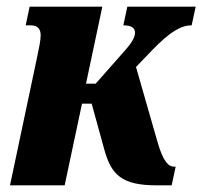

<svg xmlns="http://www.w3.org/2000/svg" viewBox="-20 -556 607 576"><path d="M10 0H174L226 -245H255L293 -107C314 -31 346 0 450 0H495L507 -56H502C487 -56 470 -68 452 -132L388 -355L436 -405C491 -462 524 -480 555 -480L567 -536H362L350 -480C375 -480 385 -472 385 -458C385 -443 373 -425 357 -407L267 -305H238L287 -536H69L57 -480H72C95 -480 102 -467 102 -450C102 -435 97 -411 91 -383Z"/></svg>

Font: Noto Serif ExtraCondensed Black
Style: Italic
Weight: 900
Width: 2
Italic angle: -12°
Designer: Monotype Design Team
Foundry: Monotype Imaging Inc.
Version: Version 2.014